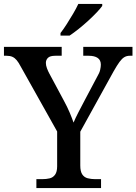

<svg xmlns="http://www.w3.org/2000/svg" viewBox="-24 -951 690 971"><path d="M160 0V-45H190Q210 -45 227 -49Q244 -53 254.5 -67.5Q265 -82 265 -110V-286L80 -616Q70 -635 60.5 -646.5Q51 -658 39 -663.5Q27 -669 9 -669H-4V-714H288V-669H256Q229 -669 218.5 -658.5Q208 -648 208 -633Q208 -620 213.5 -605.5Q219 -591 225 -580L299 -442Q316 -411 328 -382.5Q340 -354 348 -331Q357 -353 373 -384Q389 -415 406 -447L468 -564Q479 -582 482.5 -597.5Q486 -613 486 -624Q486 -647 470 -658Q454 -669 424 -669H397V-714H646V-669H632Q617 -669 605 -662Q593 -655 580.5 -638Q568 -621 551 -591L382 -285V-114Q382 -84 392 -69Q402 -54 419.5 -49.5Q437 -45 457 -45H487V0ZM282 -784Q297 -803 313.5 -829Q330 -855 346 -882Q362 -909 372 -931H493V-921Q484 -908 465 -888Q446 -868 422 -846Q398 -824 373.5 -804.5Q349 -785 328 -771H282Z"/></svg>

Font: Noto Serif Kannada Medium
Style: Regular
Weight: 500
Version: Version 2.003